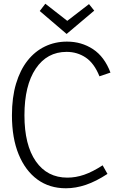

<svg xmlns="http://www.w3.org/2000/svg" viewBox="-20 -1000 621 1029"><path d="M530 -114 556 -68Q495 -28 440.5 -9.5Q386 9 333 9Q245 9 180.5 -38Q116 -85 80 -172.5Q44 -260 44 -382Q44 -478 66 -551.5Q88 -625 127.5 -675Q167 -725 221 -751Q275 -777 339 -777Q417 -777 478.5 -736.5Q540 -696 572 -611L513 -591Q485 -661 439.5 -691.5Q394 -722 337 -722Q232 -722 171.5 -632Q111 -542 111 -382Q111 -223 172 -135.5Q233 -48 341 -48Q386 -48 431 -63.5Q476 -79 530 -114ZM193 -941 223 -980 346 -884H335L457 -978L485 -943L337 -818Z"/></svg>

Font: Yaldevi Light
Style: Regular
Weight: 300
Designer: Sol Matas, Rajitha Manaperi, Kosala Senevirathne
Foundry: Mooniak
Version: Version 1.100